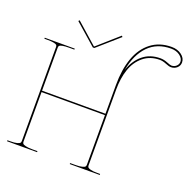

<svg xmlns="http://www.w3.org/2000/svg" viewBox="-167 -1162 1308 1324"><g transform="rotate(20 486.5 -500.0)"><path d="M210 -955.1 363.3 -819.8H366.7L520 -955.1L526.9 -947.3L370.6 -810.1H359.4L203.1 -947.3ZM619.1 -738.8Q643.6 -813 695.6 -856.2Q747.6 -899.4 823.7 -899.4Q849.1 -899.4 875.5 -888.7Q901.9 -877.9 911.1 -877.9Q932.1 -877.9 946.5 -891.4Q960.9 -904.8 960.9 -922.9Q960.9 -948.2 934.8 -967.8Q908.7 -987.3 870.1 -987.3Q768.1 -987.3 704.3 -922.4Q640.6 -857.4 619.1 -738.8ZM24.9 -759.8H245.1V-752.4H207.5Q175.3 -752.4 158 -748.8Q140.6 -745.1 136.5 -740.2Q132.3 -735.4 132.3 -726.6V-410.2H597.7V-620.1Q597.7 -734.9 627.7 -819.3Q657.7 -903.8 719.7 -951.7Q781.7 -999.5 870.1 -999.5Q913.1 -999.5 943.1 -977.1Q973.1 -954.6 973.1 -922.9Q973.1 -898.9 955.1 -882.6Q937 -866.2 911.1 -866.2Q897 -866.2 871.1 -877Q845.2 -887.7 823.7 -887.7Q752.9 -887.7 703.9 -847.4Q654.8 -807.1 632.3 -741.7Q609.9 -676.3 609.9 -591.3V-36.1Q609.9 -27.3 614 -22Q618.2 -16.6 635.5 -12Q652.8 -7.3 685.1 -7.3H705.1V0H484.9V-7.3H522.5Q554.7 -7.3 572 -12Q589.4 -16.6 593.5 -22Q597.7 -27.3 597.7 -36.1V-399.9H132.3V-36.1Q132.3 -27.3 136.5 -22Q140.6 -16.6 158 -12Q175.3 -7.3 207.5 -7.3H245.1V0H24.9V-7.3H44.9Q77.1 -7.3 94.5 -12Q111.8 -16.6 116 -22Q120.1 -27.3 120.1 -36.1V-726.6Q120.1 -735.4 116 -740.2Q111.8 -745.1 94.5 -748.8Q77.1 -752.4 44.9 -752.4H24.9Z"/></g></svg>

Font: ZnikomitNo24
Style: Thin
Weight: 300
Designer: gluk
Foundry: gluk
Version: Version 0.55